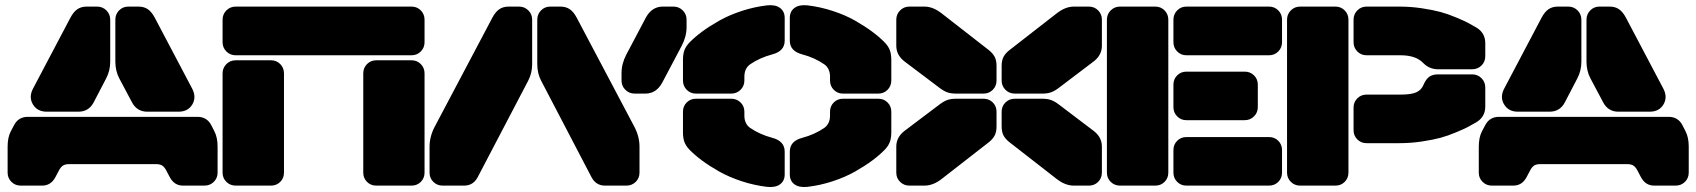

<svg xmlns="http://www.w3.org/2000/svg" viewBox="-20 -726 6635 751"><path d="M318.8 -700.2H359.9Q381.3 -700.2 396.2 -685.3Q411.1 -670.4 411.1 -648.9V-484.9Q411.1 -449.2 395 -418.9L346.2 -325.2Q327.1 -289.1 286.1 -289.1H163.1Q126 -289.1 108.9 -317.4Q91.8 -345.7 108.9 -378.9L254.9 -655.8Q267.1 -679.2 282.2 -689.7Q297.4 -700.2 318.8 -700.2ZM481.9 -700.2H522Q543.5 -700.2 558.6 -689.7Q573.7 -679.2 585.9 -655.8L731.9 -378.9Q749 -345.7 732.2 -317.4Q715.3 -289.1 678.2 -289.1H556.2Q516.6 -289.1 497.1 -324.2L446.8 -418.9Q431.2 -448.2 431.2 -484.9V-648.9Q431.2 -670.4 445.8 -685.3Q460.4 -700.2 481.9 -700.2ZM88.9 -269H752Q789.1 -269 806.2 -236.8L818.8 -211.9Q831.1 -188.5 831.1 -151.9V-50.8Q831.1 -29.3 816.2 -14.6Q801.3 0 779.8 0H695.8Q661.6 0 644 -33.2L630.9 -58.1Q624 -71.8 615.2 -77.9Q606.4 -84 590.8 -84H250Q234.4 -84 225.6 -77.9Q216.8 -71.8 210 -58.1L196.8 -33.2Q179.2 0 145 0H61Q39.6 0 24.7 -14.6Q9.8 -29.3 9.8 -50.8V-151.9Q9.8 -188.5 22 -211.9L35.2 -236.8Q52.2 -269 88.9 -269Z M1589.8 -509.8H901.9Q880.4 -509.8 865.5 -524.7Q850.6 -539.6 850.6 -561V-648.9Q850.6 -670.4 865.5 -685.3Q880.4 -700.2 901.9 -700.2H1589.8Q1611.3 -700.2 1626 -685.3Q1640.6 -670.4 1640.6 -648.9V-561Q1640.6 -539.6 1626 -524.7Q1611.3 -509.8 1589.8 -509.8ZM1040 0H901.9Q880.4 0 865.5 -14.6Q850.6 -29.3 850.6 -50.8V-439Q850.6 -460.4 865.5 -475.3Q880.4 -490.2 901.9 -490.2H1040Q1061.5 -490.2 1076.2 -475.3Q1090.8 -460.4 1090.8 -439V-50.8Q1090.8 -29.3 1076.2 -14.6Q1061.5 0 1040 0ZM1589.8 0H1451.7Q1430.2 0 1415.5 -14.6Q1400.9 -29.3 1400.9 -50.8V-439Q1400.9 -460.4 1415.5 -475.3Q1430.2 -490.2 1451.7 -490.2H1589.8Q1611.3 -490.2 1626 -475.3Q1640.6 -460.4 1640.6 -439V-50.8Q1640.6 -29.3 1626 -14.6Q1611.3 0 1589.8 0Z M1969.2 -700.2H2010.3Q2031.7 -700.2 2046.6 -685.3Q2061.5 -670.4 2061.5 -648.9V-475.1Q2061.5 -439.5 2045.4 -409.2L1848.6 -33.2Q1831.1 0 1795.4 0H1711.4Q1689.9 0 1675 -14.6Q1660.2 -29.3 1660.2 -50.8V-151.9Q1660.2 -191.9 1680.2 -230L1905.3 -655.8Q1917.5 -679.2 1932.6 -689.7Q1947.8 -700.2 1969.2 -700.2ZM2132.3 -700.2H2172.4Q2193.8 -700.2 2209 -689.7Q2224.1 -679.2 2236.3 -655.8L2461.4 -230Q2481.4 -191.9 2481.4 -151.9V-50.8Q2481.4 -29.3 2466.6 -14.6Q2451.7 0 2430.2 0H2346.2Q2311 0 2293.5 -33.2L2097.2 -409.2Q2081.5 -438.5 2081.5 -475.1V-648.9Q2081.5 -670.4 2096.2 -685.3Q2110.8 -700.2 2132.3 -700.2Z M2891.6 -425.8V-411.1Q2891.6 -389.6 2876.7 -374.8Q2861.8 -359.9 2840.3 -359.9H2702.1Q2680.7 -359.9 2666 -374.8Q2651.4 -389.6 2651.4 -411.1V-491.2Q2651.4 -514.6 2657.2 -530Q2663.1 -545.4 2677.2 -560.1Q2697.8 -581.1 2726.3 -602.3Q2754.9 -623.5 2793.5 -645.3Q2832 -667 2881.1 -683.1Q2930.2 -699.2 2980.5 -705.1Q3013.2 -708.5 3031.2 -694.8Q3049.3 -681.2 3049.3 -655.8V-566.9Q3049.3 -525.9 3000.5 -513.2Q2951.2 -500 2913.6 -474.1Q2891.6 -458 2891.6 -425.8ZM3226.6 -411.1V-425.8Q3226.6 -458 3204.6 -474.1Q3166.5 -500.5 3118.2 -513.2Q3069.3 -525.9 3069.3 -566.9V-655.8Q3069.3 -681.2 3087.4 -694.8Q3105.5 -708.5 3138.2 -705.1Q3188.5 -699.2 3237.5 -683.1Q3286.6 -667 3324.7 -645.3Q3362.8 -623.5 3391.4 -602.3Q3419.9 -581.1 3440.4 -560.1Q3454.6 -545.4 3460.4 -530Q3466.3 -514.6 3466.3 -491.2V-411.1Q3466.3 -389.6 3451.7 -374.8Q3437 -359.9 3415.5 -359.9H3277.3Q3255.9 -359.9 3241.2 -374.8Q3226.6 -389.6 3226.6 -411.1ZM2572.3 -700.2H2614.3Q2635.7 -700.2 2650.6 -685.3Q2665.5 -670.4 2665.5 -648.9V-620.1Q2665.5 -583 2646.5 -546.9L2570.3 -402.8Q2546.9 -359.9 2504.4 -359.9H2462.4Q2440.9 -359.9 2426 -374.8Q2411.1 -389.6 2411.1 -411.1V-439.9Q2411.1 -477.1 2430.2 -513.2L2506.3 -657.2Q2529.8 -700.2 2572.3 -700.2ZM2891.6 -289.1V-273.9Q2891.6 -242.2 2913.6 -226.1Q2951.2 -200.2 3000.5 -187Q3049.3 -174.3 3049.3 -132.8V-43.9Q3049.3 -18.6 3031.2 -5.1Q3013.2 8.3 2980.5 4.9Q2930.2 -1 2881.1 -17.1Q2832 -33.2 2793.5 -54.9Q2754.9 -76.7 2726.3 -97.9Q2697.8 -119.1 2677.2 -140.1Q2663.1 -154.8 2657.2 -170.2Q2651.4 -185.5 2651.4 -209V-289.1Q2651.4 -310.5 2666 -325.2Q2680.7 -339.8 2702.1 -339.8H2840.3Q2861.8 -339.8 2876.7 -325.2Q2891.6 -310.5 2891.6 -289.1ZM3226.6 -273.9V-289.1Q3226.6 -310.5 3241.2 -325.2Q3255.9 -339.8 3277.3 -339.8H3415.5Q3437 -339.8 3451.7 -325.2Q3466.3 -310.5 3466.3 -289.1V-209Q3466.3 -185.5 3460.4 -170.2Q3454.6 -154.8 3440.4 -140.1Q3419.9 -119.1 3391.4 -97.9Q3362.8 -76.7 3324.5 -54.9Q3286.1 -33.2 3237.3 -17.1Q3188.5 -1 3138.2 4.9Q3105.5 8.3 3087.4 -5.1Q3069.3 -18.6 3069.3 -43.9V-132.8Q3069.3 -174.3 3118.2 -187Q3166.5 -199.7 3204.6 -226.1Q3226.6 -242.2 3226.6 -273.9Z M3877.9 -467.8V-411.1Q3877.9 -389.6 3863.3 -374.8Q3848.6 -359.9 3827.1 -359.9H3719.2Q3699.2 -359.9 3685.1 -365Q3670.9 -370.1 3654.3 -382.8L3519 -484.9Q3485.8 -509.8 3485.8 -546.9V-648.9Q3485.8 -670.4 3500.7 -685.3Q3515.6 -700.2 3537.1 -700.2H3596.2Q3629.4 -700.2 3663.1 -673.8L3848.1 -529.8Q3863.3 -517.6 3870.6 -503.7Q3877.9 -489.7 3877.9 -467.8ZM3897.9 -411.1V-467.8Q3897.9 -489.7 3905.3 -503.7Q3912.6 -517.6 3928.2 -529.8L4113.3 -673.8Q4147 -700.2 4180.2 -700.2H4239.3Q4260.7 -700.2 4275.4 -685.3Q4290 -670.4 4290 -648.9V-546.9Q4290 -509.8 4256.8 -484.9L4122.1 -382.8Q4105.5 -370.1 4091.3 -365Q4077.1 -359.9 4057.1 -359.9H3949.2Q3927.7 -359.9 3912.8 -374.8Q3897.9 -389.6 3897.9 -411.1ZM3877.9 -289.1V-231.9Q3877.9 -210 3870.6 -196Q3863.3 -182.1 3848.1 -169.9L3663.1 -25.9Q3629.9 0 3596.2 0H3537.1Q3515.6 0 3500.7 -14.6Q3485.8 -29.3 3485.8 -50.8V-152.8Q3485.8 -189.9 3519 -214.8L3654.3 -316.9Q3670.9 -329.6 3685.1 -334.7Q3699.2 -339.8 3719.2 -339.8H3827.1Q3848.6 -339.8 3863.3 -325.2Q3877.9 -310.5 3877.9 -289.1ZM3897.9 -231.9V-289.1Q3897.9 -310.5 3912.8 -325.2Q3927.7 -339.8 3949.2 -339.8H4057.1Q4077.1 -339.8 4091.3 -334.7Q4105.5 -329.6 4122.1 -316.9L4256.8 -214.8Q4290 -189.9 4290 -152.8V-50.8Q4290 -29.3 4275.4 -14.6Q4260.7 0 4239.3 0H4180.2Q4146.5 0 4113.3 -25.9L3928.2 -169.9Q3912.6 -182.1 3905.3 -196Q3897.9 -210 3897.9 -231.9Z M4499 0H4360.8Q4339.4 0 4324.5 -14.6Q4309.6 -29.3 4309.6 -50.8V-648.9Q4309.6 -670.4 4324.5 -685.3Q4339.4 -700.2 4360.8 -700.2H4499Q4520.5 -700.2 4535.2 -685.3Q4549.8 -670.4 4549.8 -648.9V-50.8Q4549.8 -29.3 4535.2 -14.6Q4520.5 0 4499 0ZM4943.8 -509.8H4620.6Q4599.1 -509.8 4584.5 -524.7Q4569.8 -539.6 4569.8 -561V-648.9Q4569.8 -670.4 4584.5 -685.3Q4599.1 -700.2 4620.6 -700.2H4943.8Q4965.3 -700.2 4980 -685.3Q4994.6 -670.4 4994.6 -648.9V-561Q4994.6 -539.6 4980 -524.7Q4965.3 -509.8 4943.8 -509.8ZM4848.6 -255.9H4620.6Q4599.1 -255.9 4584.5 -270.8Q4569.8 -285.6 4569.8 -307.1V-395Q4569.8 -416.5 4584.5 -431.2Q4599.1 -445.8 4620.6 -445.8H4848.6Q4870.1 -445.8 4885 -431.2Q4899.9 -416.5 4899.9 -395V-307.1Q4899.9 -285.6 4885 -270.8Q4870.1 -255.9 4848.6 -255.9ZM4943.8 0H4620.6Q4599.1 0 4584.5 -14.6Q4569.8 -29.3 4569.8 -50.8V-139.2Q4569.8 -160.6 4584.5 -175.3Q4599.1 -189.9 4620.6 -189.9H4943.8Q4965.3 -189.9 4980 -175.3Q4994.6 -160.6 4994.6 -139.2V-50.8Q4994.6 -29.3 4980 -14.6Q4965.3 0 4943.8 0Z M5203.6 0H5065.4Q5043.9 0 5029.1 -14.6Q5014.2 -29.3 5014.2 -50.8V-648.9Q5014.2 -670.4 5029.1 -685.3Q5043.9 -700.2 5065.4 -700.2H5203.6Q5225.1 -700.2 5239.7 -685.3Q5254.4 -670.4 5254.4 -648.9V-50.8Q5254.4 -29.3 5239.7 -14.6Q5225.1 0 5203.6 0ZM5458.5 -509.8H5325.2Q5303.7 -509.8 5289.1 -524.7Q5274.4 -539.6 5274.4 -561V-648.9Q5274.4 -670.4 5289.1 -685.3Q5303.7 -700.2 5325.2 -700.2H5453.6Q5498.5 -700.2 5542 -693.6Q5585.4 -687 5614.3 -679.2Q5643.1 -671.4 5675 -658Q5707 -644.5 5720 -637.7Q5732.9 -630.9 5753.4 -619.1Q5789.6 -598.1 5789.6 -557.1V-505.9Q5789.6 -484.4 5774.7 -469.7Q5759.8 -455.1 5738.3 -455.1H5604.5Q5571.3 -455.1 5547.4 -479Q5518.6 -509.8 5458.5 -509.8ZM5325.2 -356H5458.5Q5501.5 -356 5521 -365.5Q5540.5 -375 5548.3 -395Q5557.6 -416.5 5570.6 -425.8Q5583.5 -435.1 5604.5 -435.1H5738.3Q5759.8 -435.1 5774.7 -420.2Q5789.6 -405.3 5789.6 -383.8V-309.1Q5789.6 -268.1 5753.4 -247.1Q5732.9 -235.4 5720 -228.5Q5707 -221.7 5675 -208.3Q5643.1 -194.8 5614.3 -187Q5585.4 -179.2 5542 -172.6Q5498.5 -166 5453.6 -166H5325.2Q5303.7 -166 5289.1 -180.7Q5274.4 -195.3 5274.4 -216.8V-305.2Q5274.4 -326.7 5289.1 -341.3Q5303.7 -356 5325.2 -356Z M6073.2 -700.2H6114.3Q6135.7 -700.2 6150.6 -685.3Q6165.5 -670.4 6165.5 -648.9V-484.9Q6165.5 -449.2 6149.4 -418.9L6100.6 -325.2Q6081.5 -289.1 6040.5 -289.1H5917.5Q5880.4 -289.1 5863.3 -317.4Q5846.2 -345.7 5863.3 -378.9L6009.3 -655.8Q6021.5 -679.2 6036.6 -689.7Q6051.8 -700.2 6073.2 -700.2ZM6236.3 -700.2H6276.4Q6297.9 -700.2 6313 -689.7Q6328.1 -679.2 6340.3 -655.8L6486.3 -378.9Q6503.4 -345.7 6486.6 -317.4Q6469.7 -289.1 6432.6 -289.1H6310.5Q6271 -289.1 6251.5 -324.2L6201.2 -418.9Q6185.5 -448.2 6185.5 -484.9V-648.9Q6185.5 -670.4 6200.2 -685.3Q6214.8 -700.2 6236.3 -700.2ZM5843.3 -269H6506.3Q6543.5 -269 6560.5 -236.8L6573.2 -211.9Q6585.4 -188.5 6585.4 -151.9V-50.8Q6585.4 -29.3 6570.6 -14.6Q6555.7 0 6534.2 0H6450.2Q6416 0 6398.4 -33.2L6385.3 -58.1Q6378.4 -71.8 6369.6 -77.9Q6360.8 -84 6345.2 -84H6004.4Q5988.8 -84 5980 -77.9Q5971.2 -71.8 5964.4 -58.1L5951.2 -33.2Q5933.6 0 5899.4 0H5815.4Q5793.9 0 5779.1 -14.6Q5764.2 -29.3 5764.2 -50.8V-151.9Q5764.2 -188.5 5776.4 -211.9L5789.6 -236.8Q5806.6 -269 5843.3 -269Z"/></svg>

Font: Nastup Soft
Style: Regular
Weight: 400
Designer: Maksym Kobuzan
Foundry: Zakznak
Version: Version 1.020;hotconv 1.0.109;makeotfexe 2.5.65596